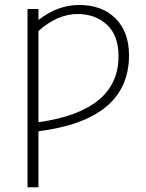

<svg xmlns="http://www.w3.org/2000/svg" viewBox="-20 -538 600 787"><path d="M92.8 229.5V-501H137.7V-456.1Q216.8 -517.6 303.7 -517.6Q398.4 -517.6 453.6 -462.4Q508.8 -407.2 508.8 -311.5Q508.8 -46.9 137.7 0V229.5ZM137.7 -37.1Q465.8 -83 465.8 -307.6Q465.8 -392.6 418.5 -436.5Q371.1 -480.5 297.9 -480.5Q215.8 -480.5 137.7 -411.1Z"/></svg>

Font: Gothic A1 ExtraLight
Style: Regular
Weight: 275
Designer: HanYang I&C Co.,Ltd.
Foundry: HanYang I&C Co.,Ltd.
Version: Version 2.50